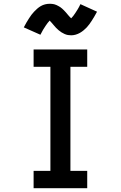

<svg xmlns="http://www.w3.org/2000/svg" viewBox="-20 -997 640 1017"><path d="M158 0V-92H247V-643H158V-735H442V-643H353V-92H442V0ZM357 -810Q348 -810 339.5 -811.5Q331 -813 322 -817Q313 -821 306 -825.5Q299 -830 291 -836.5Q283 -843 277 -849.5Q271 -856 266 -862Q261 -868 254 -876Q247 -884 243 -888Q237 -882 232 -875Q227 -868 221 -859.5Q215 -851 208 -839Q201 -827 194 -813L106 -852Q113 -866 120 -877.5Q127 -889 133.5 -899.5Q140 -910 146.5 -918.5Q153 -927 160 -934.5Q167 -942 176.5 -950.5Q186 -959 196.5 -965Q207 -971 219 -974Q231 -977 243 -977Q249 -977 255 -976.5Q261 -976 267 -974.5Q273 -973 278.5 -970.5Q284 -968 289.5 -965Q295 -962 299.5 -959Q304 -956 309 -951.5Q314 -947 318.5 -942.5Q323 -938 326.5 -934Q330 -930 333.5 -926Q337 -922 341 -917Q345 -912 349.5 -907.5Q354 -903 357 -900Q363 -906 368 -912.5Q373 -919 379 -928Q385 -937 392 -948.5Q399 -960 406 -975L494 -935Q487 -922 480 -910Q473 -898 466.5 -888Q460 -878 453.5 -869Q447 -860 440 -852.5Q433 -845 423.5 -837Q414 -829 403.5 -823Q393 -817 381 -813.5Q369 -810 357 -810Z"/></svg>

Font: Zed Mono Semibold Extended
Style: Regular
Weight: 600
Width: 7
Monospace: yes
Designer: Belleve Invis
Foundry: Belleve Invis
Version: Version 1.0.0; ttfautohint (v1.8.4)